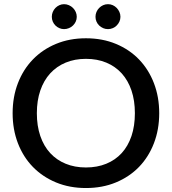

<svg xmlns="http://www.w3.org/2000/svg" viewBox="-20 -916 844 943"><path d="M357 -833.5Q357 -821 352 -810Q347 -799 338.5 -790.8Q330 -782.5 318.5 -777.8Q307 -773 294.5 -773Q282.5 -773 271.5 -777.8Q260.5 -782.5 252.2 -790.8Q244 -799 239.2 -810Q234.5 -821 234.5 -833.5Q234.5 -846 239.2 -857.2Q244 -868.5 252.2 -877Q260.5 -885.5 271.5 -890.5Q282.5 -895.5 294.5 -895.5Q307 -895.5 318.5 -890.5Q330 -885.5 338.5 -877Q347 -868.5 352 -857.2Q357 -846 357 -833.5ZM571.5 -833.5Q571.5 -821 566.5 -810Q561.5 -799 553.2 -790.8Q545 -782.5 534 -777.8Q523 -773 510.5 -773Q497.5 -773 486.5 -777.8Q475.5 -782.5 467 -790.8Q458.5 -799 453.8 -810Q449 -821 449 -833.5Q449 -846 453.8 -857.2Q458.5 -868.5 467 -877Q475.5 -885.5 486.5 -890.5Q497.5 -895.5 510.5 -895.5Q523 -895.5 534 -890.5Q545 -885.5 553.2 -877Q561.5 -868.5 566.5 -857.2Q571.5 -846 571.5 -833.5ZM762 -360Q762 -280 736 -212.5Q710 -145 662.8 -96.2Q615.5 -47.5 549.2 -20Q483 7.5 402 7.5Q321.5 7.5 255.2 -20Q189 -47.5 141.5 -96.2Q94 -145 68 -212.5Q42 -280 42 -360Q42 -440 68 -507.5Q94 -575 141.5 -624Q189 -673 255.2 -700.5Q321.5 -728 402 -728Q483 -728 549.2 -700.5Q615.5 -673 662.8 -624Q710 -575 736 -507.5Q762 -440 762 -360ZM642.5 -360Q642.5 -422 625.8 -471.5Q609 -521 577.8 -555.5Q546.5 -590 502 -608.5Q457.5 -627 402 -627Q347 -627 302.5 -608.5Q258 -590 226.5 -555.5Q195 -521 178 -471.5Q161 -422 161 -360Q161 -297.5 178 -248Q195 -198.5 226.5 -164.2Q258 -130 302.5 -111.8Q347 -93.5 402 -93.5Q457.5 -93.5 502 -111.8Q546.5 -130 577.8 -164.2Q609 -198.5 625.8 -248Q642.5 -297.5 642.5 -360Z"/></svg>

Font: TypoPRO Lato
Style: Regular
Weight: 600
Designer: Lukasz Dziedzic with Adam Twardoch and Botio Nikoltchev
Foundry: tyPoland Lukasz Dziedzic
Version: Version 2.010; 2014-09-01; http://www.latofonts.com/